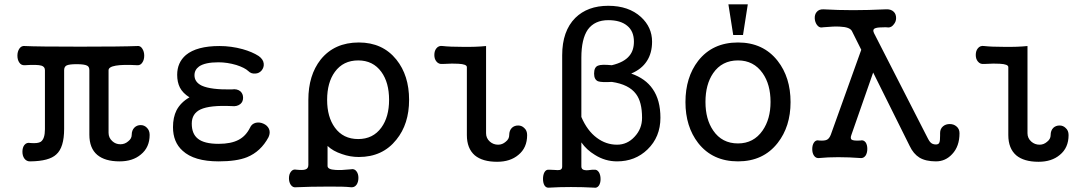

<svg xmlns="http://www.w3.org/2000/svg" viewBox="-20 -738 5077 899"><path d="M95.7 -522.5Q80.1 -524.4 70.3 -509.8Q61.5 -496.1 61.5 -477.5Q61.5 -458 70.3 -445.3Q79.1 -431.6 95.7 -432.6Q154.3 -436.5 173.8 -430.7Q190.4 -425.8 190.4 -409.2V-132.8Q190.4 -87.9 170.9 -74.2Q157.2 -65.4 122.1 -68.4Q104.5 -72.3 93.8 -58.6Q85 -46.9 85 -27.3Q85 -8.8 93.8 3.9Q104.5 18.6 122.1 17.6Q210 16.6 243.2 -14.6Q280.3 -46.9 280.3 -134.8V-409.2Q280.3 -425.8 292 -431.6Q304.7 -437.5 338.9 -437.5Q375 -437.5 387.7 -430.7Q398.4 -425.8 398.4 -409.2V-107.4Q398.4 -43.9 435.5 -12.7Q471.7 17.6 540 17.6Q601.6 17.6 639.6 -14.6Q680.7 -47.9 680.7 -106.4Q680.7 -127.9 667 -140.6Q655.3 -152.3 638.7 -152.3Q621.1 -152.3 609.4 -140.6Q596.7 -127.9 596.7 -106.4Q596.7 -88.9 580.1 -76.2Q564.5 -62.5 543.9 -62.5Q521.5 -62.5 505.9 -77.1Q488.3 -92.8 488.3 -116.2V-409.2Q488.3 -424.8 522.5 -430.7Q556.6 -436.5 623 -432.6Q637.7 -431.6 646.5 -445.3Q655.3 -458 655.3 -477.5Q655.3 -496.1 646.5 -509.8Q637.7 -524.4 623 -522.5Q549.8 -519.5 355.5 -519.5Q154.3 -519.5 95.7 -522.5Z M1007.8 -522.5Q901.4 -522.5 850.6 -480.5Q809.6 -445.3 809.6 -387.7Q809.6 -353.5 822.3 -328.1Q835.9 -301.8 867.2 -282.2Q826.2 -258.8 806.6 -221.7Q790 -188.5 790 -142.6Q790 -72.3 835 -32.2Q888.7 17.6 1003.9 17.6Q1087.9 17.6 1136.7 -2Q1201.2 -28.3 1237.3 -95.7Q1247.1 -117.2 1239.3 -134.8Q1231.4 -151.4 1212.9 -159.2Q1195.3 -167 1177.7 -163.1Q1158.2 -158.2 1150.4 -139.6Q1130.9 -100.6 1096.7 -83Q1061.5 -64.5 1003.9 -64.5Q935.5 -64.5 906.2 -88.9Q877.9 -111.3 877.9 -159.2Q877.9 -206.1 918.9 -225.6Q962.9 -246.1 1065.4 -241.2Q1089.8 -238.3 1105.5 -251Q1118.2 -261.7 1118.2 -280.3Q1118.2 -298.8 1105.5 -310.5Q1089.8 -323.2 1065.4 -319.3Q967.8 -317.4 924.8 -336.9Q890.6 -353.5 890.6 -385.7Q890.6 -411.1 912.1 -426.8Q940.4 -446.3 1002.9 -446.3Q1043.9 -446.3 1086.9 -433.6Q1126 -420.9 1142.6 -405.3Q1156.2 -391.6 1175.8 -393.6Q1193.4 -394.5 1205.1 -408.2Q1216.8 -422.9 1214.8 -440.4Q1212.9 -460 1191.4 -475.6Q1161.1 -495.1 1116.2 -507.8Q1062.5 -522.5 1007.8 -522.5Z M1657.2 -455.1Q1726.6 -455.1 1765.6 -401.4Q1801.8 -351.6 1801.8 -270.5Q1801.8 -190.4 1765.6 -140.6Q1726.6 -86.9 1657.2 -86.9Q1586.9 -86.9 1547.9 -140.6Q1511.7 -190.4 1511.7 -270.5Q1511.7 -351.6 1547.9 -401.4Q1586.9 -455.1 1657.2 -455.1ZM1423.8 34.2Q1423.8 51.8 1409.2 55.7Q1398.4 59.6 1368.2 56.6Q1351.6 52.7 1341.8 66.4Q1333 78.1 1333 96.7Q1333 115.2 1341.8 127.9Q1351.6 141.6 1368.2 138.7Q1434.6 135.7 1511.7 135.7Q1588.9 134.8 1623 138.7Q1639.6 140.6 1649.4 127Q1658.2 114.3 1658.2 94.7Q1658.2 76.2 1649.4 64.5Q1639.6 50.8 1623 54.7Q1576.2 59.6 1550.8 57.6Q1513.7 55.7 1513.7 39.1V-54.7Q1539.1 -30.3 1581.1 -16.6Q1619.1 -2.9 1660.2 -2.9Q1771.5 -2.9 1835.9 -84Q1895.5 -157.2 1895.5 -270.5Q1895.5 -384.8 1835.9 -459Q1771.5 -539.1 1660.2 -539.1Q1545.9 -539.1 1481.4 -459Q1423.8 -385.7 1423.8 -270.5Z M2166 -423.8V-105.5Q2166 -43 2203.1 -10.7Q2239.3 19.5 2307.6 19.5Q2369.1 19.5 2407.2 -12.7Q2448.2 -45.9 2448.2 -105.5Q2448.2 -127 2434.6 -138.7Q2422.9 -150.4 2406.2 -150.4Q2388.7 -150.4 2377 -139.6Q2364.3 -127 2364.3 -105.5Q2364.3 -86.9 2347.7 -74.2Q2332 -60.5 2312.5 -60.5Q2290 -60.5 2273.4 -75.2Q2255.9 -90.8 2255.9 -114.3V-522.5Q2209 -517.6 2146.5 -518.6Q2086.9 -518.6 2052.7 -522.5Q2034.2 -525.4 2023.4 -511.7Q2013.7 -500 2013.7 -480.5Q2013.7 -461.9 2023.4 -450.2Q2034.2 -436.5 2052.7 -438.5Q2102.5 -441.4 2126 -439.5Q2166 -437.5 2166 -423.8Z M2612.3 42Q2612.3 54.7 2601.6 57.6Q2595.7 59.6 2574.2 57.6L2551.8 56.6Q2537.1 54.7 2529.3 68.4Q2522.5 81.1 2522.5 99.6Q2522.5 118.2 2529.3 129.9Q2537.1 142.6 2551.8 140.6Q2597.7 137.7 2653.3 137.7Q2709 137.7 2760.7 140.6Q2775.4 143.6 2784.2 130.9Q2792 119.1 2792 100.6Q2792 81.1 2784.2 68.4Q2775.4 54.7 2760.7 56.6H2753.9Q2729.5 60.5 2718.8 58.6Q2702.1 56.6 2702.1 42V-71.3Q2726.6 -36.1 2765.6 -12.7Q2813.5 17.6 2869.1 17.6Q2954.1 17.6 3011.7 -38.1Q3072.3 -96.7 3072.3 -186.5Q3072.3 -269.5 3036.1 -321.3Q3002.9 -370.1 2935.5 -393.6Q2984.4 -414.1 3008.8 -452.1Q3033.2 -489.3 3033.2 -543Q3033.2 -610.4 2981.4 -658.2Q2923.8 -710.9 2828.1 -710.9Q2731.4 -710.9 2673.8 -654.3Q2612.3 -592.8 2612.3 -479.5ZM2828.1 -643.6Q2885.7 -643.6 2917 -617.2Q2948.2 -591.8 2948.2 -543Q2948.2 -502 2926.8 -476.6Q2902.3 -446.3 2844.7 -432.6Q2795.9 -437.5 2780.3 -430.7Q2761.7 -423.8 2761.7 -393.6Q2761.7 -365.2 2780.3 -357.4Q2796.9 -351.6 2844.7 -354.5Q2924.8 -342.8 2958 -297.9Q2986.3 -260.7 2986.3 -186.5Q2986.3 -134.8 2951.2 -97.7Q2917 -60.5 2869.1 -60.5Q2817.4 -60.5 2774.4 -92.8Q2729.5 -126 2702.1 -190.4V-467.8Q2702.1 -555.7 2732.4 -599.6Q2764.6 -643.6 2828.1 -643.6Z M3435.5 -539.1Q3316.4 -539.1 3249 -453.1Q3189.5 -376 3189.5 -259.8Q3189.5 -145.5 3249 -68.4Q3316.4 17.6 3435.5 17.6Q3553.7 17.6 3621.1 -68.4Q3681.6 -145.5 3681.6 -259.8Q3681.6 -376 3621.1 -453.1Q3553.7 -539.1 3435.5 -539.1ZM3435.5 -455.1Q3508.8 -455.1 3550.8 -395.5Q3587.9 -342.8 3587.9 -260.7Q3587.9 -180.7 3550.8 -127Q3508.8 -66.4 3435.5 -66.4Q3360.4 -66.4 3319.3 -127Q3283.2 -179.7 3283.2 -260.7Q3283.2 -342.8 3319.3 -395.5Q3360.4 -455.1 3435.5 -455.1ZM3481.4 -717.8H3390.6L3413.1 -574.2H3459Z M3870.1 -107.4Q3863.3 -89.8 3852.5 -84Q3841.8 -78.1 3815.4 -80.1Q3799.8 -84 3791 -70.3Q3783.2 -58.6 3783.2 -40Q3783.2 -21.5 3791 -9.8Q3799.8 3.9 3815.4 2Q3854.5 -2 3905.3 -2Q3956.1 -2 4008.8 2Q4023.4 3.9 4033.2 -9.8Q4041 -22.5 4041 -41Q4041 -59.6 4033.2 -71.3Q4023.4 -84 4008.8 -80.1Q3976.6 -78.1 3967.8 -84Q3960 -89.8 3966.8 -107.4L4068.4 -398.4L4239.3 -54.7Q4256.8 -17.6 4285.2 0Q4314.5 17.6 4362.3 17.6Q4407.2 17.6 4438.5 -16.6Q4472.7 -52.7 4472.7 -114.3Q4472.7 -134.8 4458 -146.5Q4445.3 -157.2 4426.8 -157.2Q4408.2 -157.2 4395.5 -146.5Q4381.8 -134.8 4381.8 -115.2V-103.5Q4381.8 -79.1 4378.9 -72.3Q4376 -61.5 4362.3 -61.5Q4344.7 -61.5 4335 -73.2Q4328.1 -81.1 4313.5 -111.3L4072.3 -583Q4063.5 -601.6 4080.1 -606.4Q4089.8 -610.4 4127 -610.4L4139.6 -609.4Q4154.3 -609.4 4165 -624Q4175.8 -636.7 4175.8 -653.3Q4175.8 -671.9 4165 -682.6Q4151.4 -696.3 4126 -694.3Q4044.9 -690.4 3974.6 -690.4Q3904.3 -690.4 3835.9 -694.3Q3814.5 -695.3 3803.7 -681.6Q3793.9 -669.9 3794.9 -651.4Q3795.9 -634.8 3804.7 -622.1Q3814.5 -608.4 3827.1 -609.4L3835.9 -610.4Q3886.7 -615.2 3913.1 -613.3Q3959 -611.3 3968.8 -592.8L4012.7 -504.9Z M4701.2 -423.8V-105.5Q4701.2 -43 4738.3 -10.7Q4774.4 19.5 4842.8 19.5Q4904.3 19.5 4942.4 -12.7Q4983.4 -45.9 4983.4 -105.5Q4983.4 -127 4969.7 -138.7Q4958 -150.4 4941.4 -150.4Q4923.8 -150.4 4912.1 -139.6Q4899.4 -127 4899.4 -105.5Q4899.4 -86.9 4882.8 -74.2Q4867.2 -60.5 4847.7 -60.5Q4825.2 -60.5 4808.6 -75.2Q4791 -90.8 4791 -114.3V-522.5Q4744.1 -517.6 4681.6 -518.6Q4622.1 -518.6 4587.9 -522.5Q4569.3 -525.4 4558.6 -511.7Q4548.8 -500 4548.8 -480.5Q4548.8 -461.9 4558.6 -450.2Q4569.3 -436.5 4587.9 -438.5Q4637.7 -441.4 4661.1 -439.5Q4701.2 -437.5 4701.2 -423.8Z"/></svg>

Font: Gungsuh
Style: Regular
Weight: 400
Version: Version 2.21